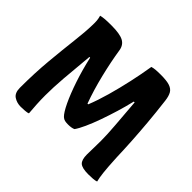

<svg xmlns="http://www.w3.org/2000/svg" viewBox="-164 -914 1129 1129"><g transform="rotate(45 400.0 -350.0)"><path d="M194 1Q187 5 166 6.5Q145 8 132 8Q100 8 75 -8.5Q50 -25 50 -68Q50 -191 60 -298.5Q70 -406 80 -490Q90 -574 91 -628Q92 -652 90.5 -668Q89 -684 84 -701Q100 -705 119 -706.5Q138 -708 172 -708Q241 -708 271.5 -692Q302 -676 308 -638Q321 -554 344 -459.5Q367 -365 397 -283H403Q426 -340 446 -411Q466 -482 482.5 -557Q499 -632 510 -701Q523 -705 539 -706.5Q555 -708 583 -708Q631 -708 656.5 -699.5Q682 -691 693 -671.5Q704 -652 708 -619Q719 -529 725.5 -453.5Q732 -378 736 -311Q740 -244 742 -179Q746 -100 750.5 -61Q755 -22 761 1Q751 5 733 6.5Q715 8 695 8Q642 8 624 -8.5Q606 -25 606 -69Q606 -86 607 -120.5Q608 -155 608 -184Q608 -235 602 -309.5Q596 -384 588 -484H581Q569 -433 552.5 -378.5Q536 -324 518 -273.5Q500 -223 482 -183.5Q464 -144 449 -123Q441 -119 429 -117Q417 -115 403 -115Q387 -115 376 -117.5Q365 -120 355 -129Q336 -147 311 -199.5Q286 -252 261 -326.5Q236 -401 217 -485H211Q200 -371 193.5 -288.5Q187 -206 187 -142Q187 -104 189 -69Q191 -34 194 1Z"/></g></svg>

Font: Recursive Sn Csl St
Style: Bold
Weight: 700
Version: Version 1.079;hotconv 1.0.112;makeotfexe 2.5.65598; ttfautoh